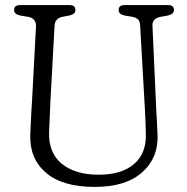

<svg xmlns="http://www.w3.org/2000/svg" viewBox="-20 -720 737 755"><path d="M550 -287 531 -620.5Q530 -637 522.2 -644Q514.5 -651 499.5 -654L470 -659Q446.5 -664 446.5 -680.5Q446.5 -700 469.5 -700H641Q664 -700 664 -680.5Q664 -664.5 640.5 -659L612 -654Q578 -647.5 579.5 -619L594.5 -287Q596 -263 597.2 -239.5Q598.5 -216 599.5 -190.5Q603.5 -100 539.2 -42.5Q475 15 352 15Q226 15 161 -40.5Q96 -96 99 -190Q99.5 -206 100.8 -230.2Q102 -254.5 103.2 -279.8Q104.5 -305 106 -323.5L121.5 -615.5Q123 -648 90 -654L59.5 -659Q35.5 -664 35.5 -680.5Q35.5 -700 59 -700H253.5Q276.5 -700 276.5 -680.5Q276.5 -664.5 253 -659L225.5 -654Q196 -648 194.5 -618.5L178.5 -326Q176.5 -288 175.5 -257.5Q174.5 -227 173 -200.5Q170.5 -119 223 -76Q275.5 -33 368 -33Q459.5 -33 508.2 -76Q557 -119 553.5 -197Q552.5 -228.5 551.8 -248.5Q551 -268.5 550 -287Z"/></svg>

Font: Fraunces 72pt SuperSoft Light
Style: Regular
Weight: 300
Version: Version 1.000;[0bf87f6ff]